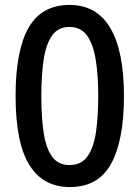

<svg xmlns="http://www.w3.org/2000/svg" viewBox="-20 -745 564 776"><path d="M262 11Q154 11 98.5 -78.5Q43 -168 43 -357Q43 -541 95.5 -633Q148 -725 261 -725Q371 -725 426 -631.5Q481 -538 481 -357Q481 -179 429.5 -84Q378 11 262 11ZM261 -78Q309 -78 334 -113.5Q359 -149 368 -212Q377 -275 377 -357Q377 -437 367.5 -500Q358 -563 333 -599.5Q308 -636 261 -636Q214 -636 189.5 -600Q165 -564 156 -501Q147 -438 147 -357Q147 -271 156.5 -208.5Q166 -146 190.5 -112Q215 -78 261 -78Z"/></svg>

Font: Noto Sans Tamil SemiCondensed Medium
Style: Regular
Weight: 500
Width: 4
Designer: Jelle Bosma - Monotype Design Team
Foundry: Monotype Imaging Inc.
Version: Version 2.004; ttfautohint (v1.8.4.7-5d5b)